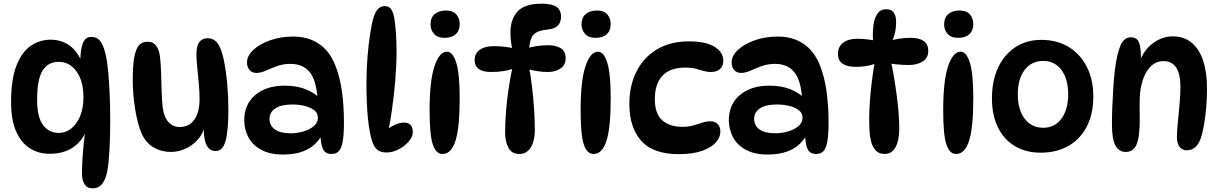

<svg xmlns="http://www.w3.org/2000/svg" viewBox="-20 -824 6619 1040"><path d="M481 196Q452 196 438 174Q424 152 424 117Q424 83 426.5 41Q429 -1 433.5 -45Q438 -89 444 -127L451 -126Q429 -63 377.5 -27Q326 9 249 9Q189 9 142 -20.5Q95 -50 67.5 -112Q40 -174 40 -272Q40 -393 68.5 -467Q97 -541 145.5 -575Q194 -609 254 -609Q310 -609 352.5 -580.5Q395 -552 423 -490L415 -486Q415 -554 428.5 -589Q442 -624 474 -624Q506 -624 523.5 -600.5Q541 -577 551 -533Q560 -499 565.5 -441.5Q571 -384 574 -313.5Q577 -243 577 -169Q577 -90 573.5 -20Q570 50 562 99Q554 145 534.5 170.5Q515 196 481 196ZM300 -104Q334 -104 364 -126.5Q394 -149 413 -192.5Q432 -236 432 -297Q432 -385 394.5 -437Q357 -489 298 -489Q240 -489 210.5 -441.5Q181 -394 181 -283Q181 -190 213 -147Q245 -104 300 -104Z M1149 -6Q1122 -6 1107.5 -24.5Q1093 -43 1088 -72.5Q1083 -102 1083 -135L1088 -139Q1078 -96 1049 -65Q1020 -34 982 -17.5Q944 -1 906 -1Q855 -1 813 -25Q771 -49 748 -99Q725 -152 712 -232.5Q699 -313 699 -398Q699 -444 703 -483Q707 -522 716 -547Q724 -573 740 -585.5Q756 -598 781 -598Q810 -598 826.5 -575.5Q843 -553 847 -513Q851 -480 852.5 -431.5Q854 -383 855.5 -334.5Q857 -286 860 -253Q866 -193 891 -164.5Q916 -136 952 -136Q1005 -136 1033 -176Q1061 -216 1061 -288Q1061 -324 1057 -369.5Q1053 -415 1048.5 -458Q1044 -501 1044 -529Q1044 -576 1060 -596.5Q1076 -617 1104 -617Q1128 -617 1144.5 -604Q1161 -591 1171 -568Q1185 -538 1195 -486Q1205 -434 1211 -368Q1217 -302 1217 -229Q1217 -117 1202 -61.5Q1187 -6 1149 -6Z M1776 10Q1742 10 1729.5 -16.5Q1717 -43 1715 -101L1725 -96Q1669 13 1513 13Q1442 13 1395 -12.5Q1348 -38 1325.5 -80.5Q1303 -123 1303 -173Q1303 -259 1363 -309.5Q1423 -360 1522 -360Q1587 -360 1635 -341Q1683 -322 1717 -288L1700 -290Q1693 -391 1656.5 -434.5Q1620 -478 1553 -478Q1514 -478 1481 -466Q1448 -454 1420.5 -441.5Q1393 -429 1369 -429Q1345 -429 1331.5 -445Q1318 -461 1318 -486Q1318 -522 1352.5 -554Q1387 -586 1444 -606Q1501 -626 1568 -626Q1649 -626 1707 -587Q1765 -548 1795 -473Q1821 -409 1832 -330Q1843 -251 1843 -161Q1843 -93 1836 -56Q1829 -19 1814.5 -4.5Q1800 10 1776 10ZM1555 -102Q1588 -102 1622 -111.5Q1656 -121 1679 -140Q1702 -159 1702 -187Q1702 -211 1682.5 -226.5Q1663 -242 1631.5 -250Q1600 -258 1564 -258Q1503 -258 1471.5 -237Q1440 -216 1440 -181Q1440 -143 1469.5 -122.5Q1499 -102 1555 -102Z M2073 2Q2042 2 2024 -12.5Q2006 -27 1995 -61Q1980 -111 1972.5 -187.5Q1965 -264 1965 -376Q1965 -445 1970.5 -514.5Q1976 -584 1985 -641.5Q1994 -699 2004 -731Q2015 -765 2030 -778Q2045 -791 2064 -791Q2084 -791 2096 -777.5Q2108 -764 2115 -730Q2121 -697 2124.5 -649Q2128 -601 2128 -546Q2128 -471 2121 -388Q2114 -305 2102.5 -225Q2091 -145 2075 -78L2047 -92Q2073 -124 2106.5 -142Q2140 -160 2168 -160Q2191 -160 2203.5 -147.5Q2216 -135 2216 -109Q2216 -83 2193.5 -57Q2171 -31 2138 -14.5Q2105 2 2073 2Z M2395 -767Q2435 -767 2452.5 -745Q2470 -723 2470 -694Q2470 -658 2448.5 -638.5Q2427 -619 2388 -619Q2350 -619 2331 -640.5Q2312 -662 2312 -691Q2312 -729 2335 -748Q2358 -767 2395 -767ZM2401 -544Q2433 -544 2451.5 -484Q2470 -424 2470 -293Q2470 -132 2447 -61Q2424 10 2377 10Q2341 10 2324 -42.5Q2307 -95 2307 -226Q2307 -387 2333.5 -465.5Q2360 -544 2401 -544Z M2765 -562H2754Q2745 -606 2745 -647Q2745 -720 2783.5 -762Q2822 -804 2914 -804Q2970 -804 2994.5 -786.5Q3019 -769 3019 -734Q3019 -670 2946 -664Q2909 -660 2888.5 -650Q2868 -640 2858.5 -618.5Q2849 -597 2846 -558L2828 -560Q2853 -569 2885 -574Q2917 -579 2948 -579Q2991 -579 3017.5 -563Q3044 -547 3044 -509Q3044 -472 3016 -453Q2988 -434 2947 -434Q2922 -434 2894.5 -438Q2867 -442 2840 -449L2845 -464Q2855 -413 2862 -352.5Q2869 -292 2873 -231.5Q2877 -171 2877 -118Q2877 -84 2868 -54.5Q2859 -25 2840.5 -7.5Q2822 10 2794 10Q2752 10 2734 -23.5Q2716 -57 2716 -107Q2716 -155 2720.5 -215.5Q2725 -276 2734.5 -340.5Q2744 -405 2757 -465L2769 -456Q2718 -434 2639 -434Q2597 -434 2574 -450Q2551 -466 2551 -499Q2551 -535 2579 -554.5Q2607 -574 2654 -574Q2686 -574 2714.5 -570.5Q2743 -567 2765 -562Z M3213 -767Q3253 -767 3270.5 -745Q3288 -723 3288 -694Q3288 -658 3266.5 -638.5Q3245 -619 3206 -619Q3168 -619 3149 -640.5Q3130 -662 3130 -691Q3130 -729 3153 -748Q3176 -767 3213 -767ZM3219 -544Q3251 -544 3269.5 -484Q3288 -424 3288 -293Q3288 -132 3265 -61Q3242 10 3195 10Q3159 10 3142 -42.5Q3125 -95 3125 -226Q3125 -387 3151.5 -465.5Q3178 -544 3219 -544Z M3656 11Q3518 11 3453.5 -61Q3389 -133 3389 -261Q3389 -360 3427.5 -436.5Q3466 -513 3538.5 -556.5Q3611 -600 3712 -600Q3803 -600 3850.5 -570.5Q3898 -541 3898 -495Q3898 -467 3880.5 -450.5Q3863 -434 3829 -434Q3810 -434 3790.5 -440Q3771 -446 3748 -452Q3725 -458 3693 -458Q3610 -458 3568.5 -414Q3527 -370 3527 -287Q3527 -208 3567 -172.5Q3607 -137 3676 -137Q3710 -137 3735.5 -144.5Q3761 -152 3783.5 -159.5Q3806 -167 3829 -167Q3852 -167 3867 -152.5Q3882 -138 3882 -111Q3882 -80 3857 -52Q3832 -24 3782 -6.5Q3732 11 3656 11Z M4401 10Q4367 10 4354.5 -16.5Q4342 -43 4340 -101L4350 -96Q4294 13 4138 13Q4067 13 4020 -12.5Q3973 -38 3950.5 -80.5Q3928 -123 3928 -173Q3928 -259 3988 -309.5Q4048 -360 4147 -360Q4212 -360 4260 -341Q4308 -322 4342 -288L4325 -290Q4318 -391 4281.5 -434.5Q4245 -478 4178 -478Q4139 -478 4106 -466Q4073 -454 4045.5 -441.5Q4018 -429 3994 -429Q3970 -429 3956.5 -445Q3943 -461 3943 -486Q3943 -522 3977.5 -554Q4012 -586 4069 -606Q4126 -626 4193 -626Q4274 -626 4332 -587Q4390 -548 4420 -473Q4446 -409 4457 -330Q4468 -251 4468 -161Q4468 -93 4461 -56Q4454 -19 4439.5 -4.5Q4425 10 4401 10ZM4180 -102Q4213 -102 4247 -111.5Q4281 -121 4304 -140Q4327 -159 4327 -187Q4327 -211 4307.5 -226.5Q4288 -242 4256.5 -250Q4225 -258 4189 -258Q4128 -258 4096.5 -237Q4065 -216 4065 -181Q4065 -143 4094.5 -122.5Q4124 -102 4180 -102Z M4729 -602H4709Q4706 -646 4711 -685.5Q4716 -725 4732.5 -749.5Q4749 -774 4780 -774Q4808 -774 4821 -756Q4834 -738 4834 -706Q4834 -643 4810 -598L4792 -600Q4846 -619 4914 -619Q4957 -619 4982.5 -602.5Q5008 -586 5008 -547Q5008 -510 4978 -491Q4948 -472 4903 -472Q4876 -472 4845.5 -474.5Q4815 -477 4786 -483L4803 -504Q4812 -466 4820.5 -417.5Q4829 -369 4836 -317Q4843 -265 4847 -216Q4851 -167 4851 -128Q4851 -64 4831 -27Q4811 10 4772 10Q4741 10 4723.5 -9Q4706 -28 4698.5 -57.5Q4691 -87 4689.5 -119Q4688 -151 4688 -177Q4688 -221 4692 -276.5Q4696 -332 4703.5 -391Q4711 -450 4721 -505L4741 -488Q4690 -462 4615 -462Q4569 -462 4544 -479Q4519 -496 4519 -532Q4519 -571 4547 -592.5Q4575 -614 4622 -614Q4653 -614 4680.5 -610.5Q4708 -607 4729 -602Z M5177 -767Q5217 -767 5234.5 -745Q5252 -723 5252 -694Q5252 -658 5230.5 -638.5Q5209 -619 5170 -619Q5132 -619 5113 -640.5Q5094 -662 5094 -691Q5094 -729 5117 -748Q5140 -767 5177 -767ZM5183 -544Q5215 -544 5233.5 -484Q5252 -424 5252 -293Q5252 -132 5229 -61Q5206 10 5159 10Q5123 10 5106 -42.5Q5089 -95 5089 -226Q5089 -387 5115.5 -465.5Q5142 -544 5183 -544Z M5617 3Q5537 3 5477.5 -32.5Q5418 -68 5385.5 -134Q5353 -200 5353 -291Q5353 -386 5386 -457Q5419 -528 5479.5 -568Q5540 -608 5620 -608Q5706 -608 5769 -569.5Q5832 -531 5867 -462Q5902 -393 5902 -301Q5902 -207 5867 -139Q5832 -71 5768 -34Q5704 3 5617 3ZM5631 -132Q5693 -132 5729.5 -181.5Q5766 -231 5766 -313Q5766 -396 5729.5 -445Q5693 -494 5631 -494Q5567 -494 5530 -445Q5493 -396 5493 -313Q5493 -231 5530 -181.5Q5567 -132 5631 -132Z M6105 -622Q6137 -622 6148.5 -596Q6160 -570 6160 -519Q6160 -507 6158.5 -493.5Q6157 -480 6154 -469L6152 -489Q6176 -554 6226 -590.5Q6276 -627 6332 -627Q6394 -627 6435.5 -592Q6477 -557 6497.5 -494Q6518 -431 6518 -345Q6518 -292 6513.5 -240.5Q6509 -189 6501.5 -146.5Q6494 -104 6485 -77Q6473 -43 6454 -26.5Q6435 -10 6409 -10Q6383 -10 6369 -29Q6355 -48 6355 -80Q6355 -114 6360 -162.5Q6365 -211 6369.5 -261.5Q6374 -312 6374 -353Q6374 -493 6282 -493Q6233 -493 6200 -449.5Q6167 -406 6156 -326Q6153 -299 6153 -259Q6153 -219 6153.5 -179.5Q6154 -140 6151 -113Q6147 -53 6128.5 -27Q6110 -1 6078 -1Q6041 -1 6022 -35.5Q6003 -70 6003 -152Q6003 -194 6005 -246Q6007 -298 6010.5 -350.5Q6014 -403 6019 -446Q6029 -527 6048 -574.5Q6067 -622 6105 -622Z"/></svg>

Font: DynaPuff
Style: Regular
Weight: 400
Designer: Toshi Omagari, Jennifer Daniel
Foundry: Google Fonts
Version: Version 2.000